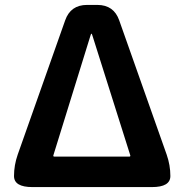

<svg xmlns="http://www.w3.org/2000/svg" viewBox="-20 -761 750 781"><path d="M112 0Q37 0 37 -45Q37 -89 52 -132L245 -678Q267 -741 334 -741H376Q443 -741 465 -678L658 -132Q673 -89 673 -45Q673 0 598 0ZM197 -129Q196 -124 201 -124H506Q511 -124 510 -129L357 -613Q354 -624 352 -624Q350 -624 347 -613Z"/></svg>

Font: Resource Han Rounded KR
Style: Bold
Weight: 700
Designer: Cyano Hao (round all glyphs); Ryoko NISHIZUKA 西塚涼子 (kana, bopomofo & ideographs); Paul D. Hunt (Latin, Greek & Cyrillic)
Foundry: Cyano Hao
Version: 0.990